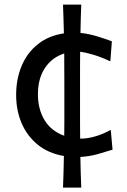

<svg xmlns="http://www.w3.org/2000/svg" viewBox="-20 -683 562 848"><path d="M258.3 145.5Q259.8 109.4 260.7 74.5Q261.7 39.6 262.2 5.9Q194.8 -5.4 147.7 -43.2Q100.6 -81.1 75.9 -137.9Q51.3 -194.8 51.3 -263.7Q51.3 -334.5 75.7 -392.3Q100.1 -450.2 147.2 -487.8Q194.3 -525.4 262.2 -535.6Q261.2 -566.4 260.5 -597.9Q259.8 -629.4 258.3 -662.6H338.9Q337.4 -629.9 336.7 -598.9Q335.9 -567.9 335.4 -537.6Q373 -533.7 410.2 -522.2Q447.3 -510.7 474.1 -500.5L467.3 -412.1Q425.3 -431.6 390.9 -441.7Q356.4 -451.7 334 -454.6Q333.5 -418.9 333.5 -384Q333.5 -349.1 333.5 -313.5V-203.6Q333.5 -170.4 333.5 -137.2Q333.5 -104 334 -70.8Q335.9 -70.8 338.4 -70.8Q366.7 -70.8 400.6 -80.6Q434.6 -90.3 469.2 -109.4L477.1 -22Q450.2 -13.2 413.1 -2.7Q376 7.8 335 10.3Q335.4 43 336.4 76.7Q337.4 110.4 338.9 145.5ZM147.5 -266.1Q147.5 -200.7 176.8 -152.3Q206.1 -104 263.7 -83.5Q264.2 -113.8 264.2 -143.6Q264.2 -173.3 264.2 -203.6V-313.5Q264.2 -347.2 263.9 -380.4Q263.7 -413.6 263.7 -446.8Q210 -429.7 178.7 -383.1Q147.5 -336.4 147.5 -266.1Z"/></svg>

Font: Pinar Medium
Style: Regular
Weight: 500
Designer: Amin Abedi
Version: Version 3.000